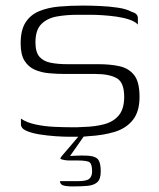

<svg xmlns="http://www.w3.org/2000/svg" viewBox="-20 -484 570 688"><path d="M55 -59Q75 -45 107.5 -38Q140 -31 174.5 -29.5Q209 -28 235 -28Q245 -28 256 -28Q267 -28 277 -29Q321 -30 354 -39Q387 -48 406 -71Q425 -94 425 -137Q425 -189 398 -204Q371 -219 321 -219Q305 -219 288 -219Q271 -219 252 -219Q233 -219 212 -219Q185 -219 156.5 -221.5Q128 -224 105 -234Q82 -244 68 -266Q54 -288 54 -329Q54 -376 71.5 -403.5Q89 -431 120.5 -444Q152 -457 192 -460.5Q232 -464 277 -464Q304 -464 338 -462.5Q372 -461 402.5 -456.5Q433 -452 451 -442Q462 -439 468 -433.5Q474 -428 474 -419Q474 -416 474 -411.5Q474 -407 474 -403Q474 -399 474 -396Q464 -407 443 -414Q422 -421 396.5 -424.5Q371 -428 347 -429.5Q323 -431 308 -431H257Q218 -431 184 -425Q150 -419 128.5 -398Q107 -377 107 -332Q107 -297 121.5 -280.5Q136 -264 162 -259Q188 -254 222 -254Q256 -254 283.5 -254Q311 -254 333 -254Q376 -254 409 -246.5Q442 -239 461 -214.5Q480 -190 480 -137Q480 -84 456 -54Q432 -24 391 -11.5Q350 1 297 4Q280 6 262.5 6Q245 6 226 6Q207 6 178 4Q149 2 121 -2.5Q93 -7 74 -15.5Q55 -24 55 -39ZM241 184Q216 184 205.5 180Q195 176 195 165Q200 165 217.5 165Q235 165 261 165Q290 165 300 156.5Q310 148 310 130Q310 105 301.5 98Q293 91 257 91H225Q220 91 213.5 90Q207 89 202 87.5Q197 86 196 83Q198 79 207.5 68Q217 57 229 43Q241 29 251.5 16.5Q262 4 267 -2H285L231 75Q277 72 301 74.5Q325 77 333 89.5Q341 102 341 130Q341 158 328.5 169Q316 180 293.5 182Q271 184 241 184Z"/></svg>

Font: Genos Thin Light
Style: Regular
Weight: 300
Version: Version 1.010